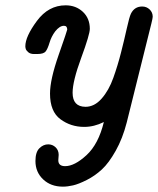

<svg xmlns="http://www.w3.org/2000/svg" viewBox="-20 -468 588 714"><path d="M74.2 -295.9Q74.2 -332 117.2 -390.1Q160.2 -448.2 224.1 -448.2Q262.2 -448.2 288.1 -424.1Q314 -399.9 314 -360.8Q314 -339.8 282 -252.9Q250 -166 250 -123Q250 -71.3 297.9 -70.8Q331.1 -70.8 357.9 -101.3Q384.8 -131.8 401.4 -178.5Q418 -225.1 429.9 -272Q441.9 -318.8 451.4 -361.8Q460.9 -404.8 466.8 -417Q480 -443.8 508.8 -443.8Q524.9 -443.8 536.4 -432.9Q547.9 -421.9 547.9 -405.8Q547.9 -400.9 543 -380.9L451.2 -12.2Q436 46.9 410.4 92.5Q384.8 138.2 358.9 162.1Q333 186 302.5 201.4Q272 216.8 251.5 221.4Q231 226.1 213.9 226.1Q168.9 226.1 140.4 199Q111.8 171.9 111.8 130.9Q111.8 97.7 126.5 83.3Q141.1 68.8 159.2 68.8Q175.3 68.8 186.8 79.8Q198.2 90.8 198.2 107.9Q198.2 111.8 197.5 117.9Q196.8 124 196.8 127.9Q196.8 149.9 222.2 149.9Q257.3 149.9 301.8 108.9Q346.2 67.9 366.2 -14.2Q330.1 3.9 293 3.9Q243.2 3.9 204.6 -24.7Q166 -53.2 166 -120.1Q166 -171.9 198 -263.4Q230 -355 230 -357.9Q230 -372.1 217.8 -372.1Q201.7 -372.1 185.1 -351.1Q170.9 -332 164.1 -309.1Q157.2 -286.1 149.7 -276.6Q142.1 -267.1 118.2 -267.1H106.9Q92.8 -267.1 85 -273.9Q77.1 -280.8 75.7 -286.4Q74.2 -292 74.2 -295.9Z"/></svg>

Font: CMU Typewriter Text
Style: BoldItalic
Weight: 700
Italic angle: -14.04°
Version: Version 0.7.0